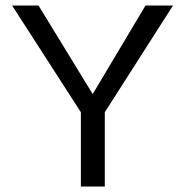

<svg xmlns="http://www.w3.org/2000/svg" viewBox="-20 -678 673 698"><path d="M361 -270V0H274V-270L24 -658H120L317 -336L509 -658H609Z"/></svg>

Font: Ysabeau SC Medium
Style: Regular
Weight: 500
Designer: Christian Thalmann (Catharsis Fonts)
Version: Version 0.003